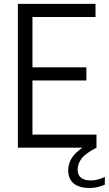

<svg xmlns="http://www.w3.org/2000/svg" viewBox="-20 -760 560 988"><path d="M72 0V-740H471.5V-672.5H147V-413.5H424.5V-346H147V-67.5H476.5V0ZM442 207.5Q387.5 207.5 359.2 184Q331 160.5 331 117Q331 75 358.8 40.2Q386.5 5.5 451.5 -28L476.5 0Q420 29 399.8 56Q379.5 83 379.5 112.5Q379.5 168.5 448 168.5Q463.5 168.5 480.5 164.5Q497.5 160.5 519.5 150.5V190Q481.5 207.5 442 207.5Z"/></svg>

Font: Encode Sans Cnd
Style: Regular
Weight: 400
Width: 3
Designer: Multiple Designers
Foundry: Impallari Type
Version: Version 3.002; ttfautohint (v1.8.3) -l 8 -r 50 -G 200 -x 14 